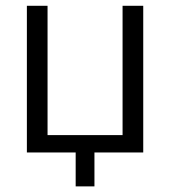

<svg xmlns="http://www.w3.org/2000/svg" viewBox="-20 -540 602 680"><path d="M414.1 -519.5H487.3V0H314.5V120.1H248V0H75.2V-519.5H148.4V-61.5H414.1Z"/></svg>

Font: Gen Shin Gothic Normal
Style: Regular
Weight: 300
Designer: [Source Han Sans]
Ryoko NISHIZUKA  (kana & ideographs); Paul D. Hunt (Latin, Greek & Cyrillic); Wenlong ZHANG  (bopomofo
Version: Version 1.002.20150607